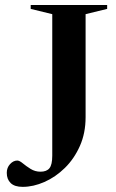

<svg xmlns="http://www.w3.org/2000/svg" viewBox="-20 -735 464 766"><path d="M321.5 -267.5Q321.5 -204 298.8 -152.8Q276 -101.5 238.8 -65Q201.5 -28.5 157.2 -9Q113 10.5 70.5 10.5Q38 10.5 22.5 -4.8Q7 -20 7 -45.5Q7 -66 20 -80.2Q33 -94.5 49 -94.5Q57.5 -94.5 70.8 -83.5Q84 -72.5 102 -61.2Q120 -50 141.5 -50Q166 -50 177.2 -63.8Q188.5 -77.5 188.5 -114V-678.5L102.5 -699.5V-715H407.5V-699.5L321.5 -678.5Z"/></svg>

Font: Newsreader Display Medium
Style: Regular
Weight: 500
Designer: Hugues Gentile
Foundry: Production Type
Version: Version 1.001